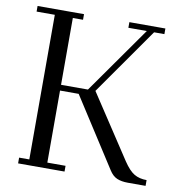

<svg xmlns="http://www.w3.org/2000/svg" viewBox="-79 -776 810 851"><g transform="rotate(10 326.0 -351.0)"><path d="M22 -676.8V-702.1H231V-676.8H185.1V-376H306.2L518.1 -676.8H435.1V-702.1H597.2V-676.8H550.8L339.8 -376L526.9 -91.8Q552.7 -53.2 575.9 -39.6Q599.1 -25.9 631.8 -25.9V0H551.8Q522.9 0 502.9 -8.5Q482.9 -17.1 467.8 -41L269 -350.1H185.1V-25.9H267.1V0H58.1V-25.9H104V-676.8Z"/></g></svg>

Font: Dehuti Alt
Style: Book
Weight: 400
Version: Version 1.2